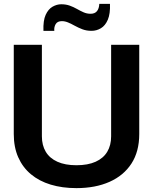

<svg xmlns="http://www.w3.org/2000/svg" viewBox="-20 -960 789 990"><path d="M374 10Q301 10 241.5 -8Q182 -26 139.5 -61.5Q97 -97 74 -149Q51 -201 51 -269V-729H196V-257Q196 -211 216 -177.5Q236 -144 276 -126Q316 -108 374 -108Q433 -108 473 -126Q513 -144 533 -177.5Q553 -211 553 -257V-729H698V-269Q698 -179 658 -117Q618 -55 545 -22.5Q472 10 374 10ZM452 -801Q426 -801 405 -809Q384 -817 366 -827Q348 -837 331.5 -844Q315 -851 299 -851Q276 -851 267 -835.5Q258 -820 260 -801H204Q202 -854 215.5 -883.5Q229 -913 251 -925.5Q273 -938 296 -938Q320 -938 339.5 -931Q359 -924 376.5 -914Q394 -904 411 -896.5Q428 -889 447 -889Q469 -889 480 -902.5Q491 -916 492 -940H547Q549 -889 536 -858.5Q523 -828 500.5 -814.5Q478 -801 452 -801Z"/></svg>

Font: Hubot Sans SemiBold
Style: Regular
Weight: 600
Designer: Deni Anggara
Foundry: GitHub, Inc., Subsidiary of Microsoft Corporation
Version: Version 2.000